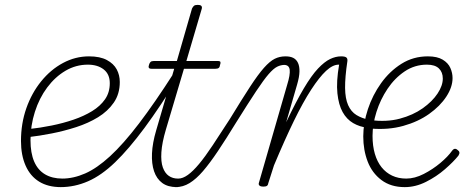

<svg xmlns="http://www.w3.org/2000/svg" viewBox="-20 -750 1933 787"><path d="M230 17Q177 17 140.5 -5.5Q104 -28 85 -71Q66 -114 66 -172Q66 -244 88 -306.5Q110 -369 149 -417Q188 -465 238.5 -492Q289 -519 345 -519Q390 -519 418 -504Q446 -489 458.5 -465.5Q471 -442 471 -414Q471 -365 446.5 -329.5Q422 -294 382 -269.5Q342 -245 292.5 -229Q243 -213 192 -203Q141 -193 97 -188L99 -221Q145 -226 192 -235.5Q239 -245 281.5 -259.5Q324 -274 357.5 -294.5Q391 -315 410.5 -343Q430 -371 430 -409Q430 -446 405 -465.5Q380 -485 340 -485Q291 -485 248.5 -460Q206 -435 173.5 -391.5Q141 -348 123 -291.5Q105 -235 105 -175Q105 -123 120 -88Q135 -53 164.5 -35.5Q194 -18 236 -18Q244 -18 246.5 -12.5Q249 -7 248 -0.5Q247 6 242.5 11.5Q238 17 230 17Z M228 17Q219 17 215 11.5Q211 6 211.5 -0.5Q212 -7 218.5 -12.5Q225 -18 235 -18Q281 -18 329 -39Q377 -60 431 -109.5Q485 -159 549.5 -243.5Q614 -328 694 -453Q698 -461 705 -460.5Q712 -460 716 -454Q720 -448 715 -440Q637 -313 572.5 -226Q508 -139 452 -85Q396 -31 341 -7Q286 17 228 17Z M705 17Q668 17 645 0Q622 -17 611.5 -48Q601 -79 603 -121.5Q605 -164 620 -215L694 -468H602Q592 -468 590 -472.5Q588 -477 591 -485Q593 -492 597 -496Q601 -500 611 -500H705L767 -715Q771 -723 775.5 -726.5Q780 -730 791 -730Q801 -730 805 -726Q809 -722 807 -714L744 -500H872Q882 -500 883.5 -496Q885 -492 882 -484Q881 -475 876.5 -471.5Q872 -468 862 -468H734L660 -219Q644 -165 641.5 -126Q639 -87 647.5 -63.5Q656 -40 672 -29Q688 -18 709 -18Q717 -18 721 -12.5Q725 -7 725 -0.5Q725 6 720 11.5Q715 17 705 17Z M700 17Q691 17 686.5 11.5Q682 6 684 -0.5Q686 -7 692.5 -12.5Q699 -18 711 -18Q729 -18 750 -33Q771 -48 796 -78Q821 -108 851.5 -154Q882 -200 922 -262Q972 -344 1005 -394.5Q1038 -445 1062 -472Q1086 -499 1106 -509Q1126 -519 1150 -519Q1161 -519 1162.5 -513.5Q1164 -508 1161 -501.5Q1158 -495 1153.5 -489.5Q1149 -484 1147 -484Q1131 -484 1116 -476.5Q1101 -469 1081 -446Q1061 -423 1029.5 -375.5Q998 -328 948 -248Q907 -181 873.5 -131Q840 -81 812 -48.5Q784 -16 757 0.5Q730 17 700 17Z M1059 15Q1049 15 1044 11Q1039 7 1041 0L1157 -402Q1170 -444 1167.5 -464Q1165 -484 1144 -484Q1136 -484 1131.5 -489.5Q1127 -495 1128.5 -501.5Q1130 -508 1136 -513.5Q1142 -519 1150 -519Q1170 -519 1182.5 -512.5Q1195 -506 1201.5 -492Q1208 -478 1207.5 -456.5Q1207 -435 1198 -404L1153 -249Q1194 -335 1225.5 -388Q1257 -441 1283.5 -469Q1310 -497 1333 -508Q1356 -519 1378 -519Q1387 -519 1389.5 -514Q1392 -509 1390.5 -502Q1389 -495 1383 -490Q1377 -485 1368 -485Q1344 -485 1316.5 -459.5Q1289 -434 1255.5 -382.5Q1222 -331 1184.5 -254Q1147 -177 1103 -72L1080 0Q1079 8 1074.5 11.5Q1070 15 1059 15Z M1488 -226Q1454 -230 1427.5 -245.5Q1401 -261 1384.5 -290.5Q1368 -320 1363 -367.5Q1358 -415 1370 -485L1378 -519Q1394 -519 1399.5 -514.5Q1405 -510 1404 -500Q1394 -433 1394.5 -389.5Q1395 -346 1407 -319Q1419 -292 1441 -278.5Q1463 -265 1493 -259Q1500 -257 1504 -251.5Q1508 -246 1507.5 -239.5Q1507 -233 1503 -229Q1499 -225 1488 -226Z M1639 17Q1582 17 1543.5 -12Q1505 -41 1487 -88Q1469 -135 1469 -191Q1469 -245 1488 -302.5Q1507 -360 1542 -409Q1577 -458 1625.5 -488.5Q1674 -519 1734 -519Q1772 -519 1794.5 -505.5Q1817 -492 1826 -471.5Q1835 -451 1835 -430Q1835 -393 1809.5 -354Q1784 -315 1739 -283Q1694 -251 1633 -234Q1572 -217 1501 -223L1497 -258Q1564 -249 1618.5 -263.5Q1673 -278 1712.5 -306Q1752 -334 1773.5 -366.5Q1795 -399 1795 -428Q1795 -454 1779 -469.5Q1763 -485 1730 -485Q1680 -485 1639 -457.5Q1598 -430 1568.5 -386Q1539 -342 1523 -291Q1507 -240 1507 -193Q1507 -152 1516.5 -119.5Q1526 -87 1544 -64.5Q1562 -42 1587.5 -30Q1613 -18 1645 -18Q1680 -18 1717 -37Q1754 -56 1785 -82Q1816 -108 1833 -132Q1839 -140 1845 -140Q1851 -140 1856 -135Q1862 -131 1863 -125.5Q1864 -120 1859 -112Q1839 -87 1804 -56.5Q1769 -26 1726 -4.5Q1683 17 1639 17Z"/></svg>

Font: Playwrite AU QLD Thin
Style: Regular
Weight: 250
Designer: Veronika Burian, José Scaglione
Foundry: TypeTogether
Version: Version 1.002